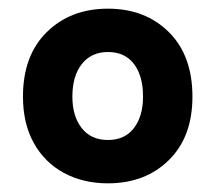

<svg xmlns="http://www.w3.org/2000/svg" viewBox="-20 -729 497 443"><path d="M229 -306Q172 -306 127.5 -330Q83 -354 58 -399Q33 -444 33 -506Q33 -601 88 -655Q143 -709 229 -709Q315 -709 369.5 -655Q424 -601 424 -506Q424 -413 369.5 -359.5Q315 -306 229 -306ZM229 -406Q268 -406 289 -433.5Q310 -461 310 -506Q310 -554 289 -581.5Q268 -609 229 -609Q191 -609 169 -581.5Q147 -554 147 -506Q147 -461 168.5 -433.5Q190 -406 229 -406Z"/></svg>

Font: Ubuntu Sans ExtraBold
Style: Regular
Weight: 800
Designer: Dalton Maag Ltd
Foundry: Dalton Maag Ltd
Version: Version 1.006; ttfautohint (v1.8.4.7-5d5b)